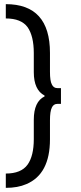

<svg xmlns="http://www.w3.org/2000/svg" viewBox="-20 -768 389 926"><path d="M195 -303Q143 -278 143 -190V-97Q143 -16 113 26Q82 69 8 69V138Q66 138 107 120Q221 72 221 -96V-188Q221 -231 230 -249Q238 -267 257 -267H274V-343H257Q238 -343 230 -361Q221 -377 221 -422V-513Q221 -748 8 -748V-679Q82 -679 113 -637Q143 -594 143 -512V-420Q143 -334 195 -307Z"/></svg>

Font: FEC Monospace Regular
Style: Regular
Weight: 500
Designer: Jonathan Pinhorn
Foundry: FEC
Version: Version 0.1